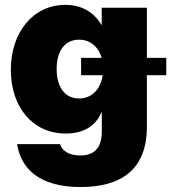

<svg xmlns="http://www.w3.org/2000/svg" viewBox="-20 -547 714 778"><path d="M305.7 210.9C474.6 210.9 575.2 137.2 575.2 -33.2V-242.2H653.8V-312.5H575.2V-515.6H392.1V-445.3H391.6C360.4 -497.6 311.5 -527.3 244.6 -527.3C114.7 -527.3 23.9 -416.5 23.9 -264.2C23.9 -114.3 111.3 -5.9 246.6 -5.9C314 -5.9 366.7 -32.7 392.1 -93.8H392.6V-14.2C392.6 50.8 363.3 83 305.7 83C260.7 83 231.4 64.9 223.6 37.1H49.3C64.9 136.2 139.2 210.9 305.7 210.9ZM300.3 -147.9C243.2 -147.9 209.5 -193.8 209.5 -267.6C209.5 -340.8 243.2 -386.2 300.3 -386.2C344.2 -386.2 378.9 -358.4 392.1 -312.5H308.6V-242.2H396C387.7 -184.1 350.6 -147.9 300.3 -147.9Z"/></svg>

Font: Raveo Display Display ExtraBold
Style: Regular
Weight: 800
Designer: Jakub Foglar, Rasmus Andersson (Inter)
Foundry: Jakubfoglar.com
Version: Version 1.100;Glyphs 3.2.3 (3260)